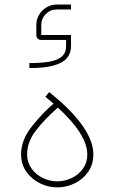

<svg xmlns="http://www.w3.org/2000/svg" viewBox="-20 -819 500 842"><path d="M362.9 -141.6Q362.9 -106.1 343.8 -79.4Q324.6 -52.6 294.3 -38.2Q263.9 -23.8 230.7 -23.8Q198.3 -23.8 167.9 -38.4Q137.6 -53.1 118.3 -80Q98.9 -107 98.9 -141.6Q98.9 -196.9 137.6 -246.9Q176.3 -296.8 233.8 -347.1Q298.6 -287.8 330.7 -236.3Q362.9 -184.8 362.9 -141.6ZM72.4 -141.6Q72.4 -99.4 95.3 -66.3Q118.3 -33.3 154.9 -15.3Q191.5 2.7 230.7 2.7Q270.7 2.7 307.3 -14.8Q344 -32.4 366.7 -65.4Q389.4 -98.5 389.4 -141.6Q389.4 -256.7 205.9 -406.9L195.6 -415L179 -394.3L214.9 -364.7Q169.1 -326 120.7 -266Q72.4 -205.9 72.4 -141.6ZM291.4 -616.5V-665.5H161V-710.4Q161 -737.4 180.8 -757.4Q200.5 -777.4 228 -777.4H291.4V-799H228Q204.6 -799 184.1 -786.9Q163.7 -774.7 151.5 -754.3Q139.4 -733.8 139.4 -710.4V-664.1Q138.9 -656.5 145.2 -650.2Q151.5 -643.9 158.7 -643.9H269.8V-616.5Q269.8 -587.2 250.9 -571Q232 -554.9 196.9 -548.6Q161.9 -542.3 108.8 -542.3V-520.7Q175.4 -520.2 215.6 -531.7Q255.8 -543.2 273.6 -564.3Q291.4 -585.4 291.4 -616.5Z"/></svg>

Font: Arad-VF Thin Dots1
Style: Regular
Weight: 100
Designer: Mohammad Darvishi
Version: Version 1.000;August 30, 2024;FontCreator 15.0.0.2992 64-bit